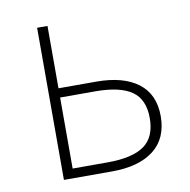

<svg xmlns="http://www.w3.org/2000/svg" viewBox="-65 -591 648 655"><g transform="rotate(-10 259.0 -263.5)"><path d="M105 0V-527H141V-311H272Q365 -311 416.5 -272Q468 -233 468 -157Q468 -80 416.5 -40Q365 0 272 0ZM141 -279V-33H262Q348 -33 389 -62Q430 -91 430 -157Q430 -222 389 -250.5Q348 -279 262 -279Z"/></g></svg>

Font: Kinto Sans Thin
Style: Regular
Weight: 100
Designer: Authors: Ryoko NISHIZUKA  (kana & ideographs); Paul D. Hunt (Latin, Greek & Cyrillic); Wenlong ZHANG  (bopomofo); Sandol
Foundry: Adobe Systems Incorporated, ookami Inc.
Version: Version 0.001